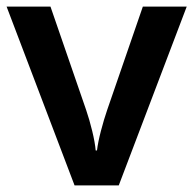

<svg xmlns="http://www.w3.org/2000/svg" viewBox="-20 -562 586 582"><path d="M206 0 0 -542H133L241 -229Q251 -200 259.5 -165Q268 -130 270 -106H274Q277 -131 286 -165.5Q295 -200 305 -229L413 -542H546L340 0Z"/></svg>

Font: Noto Sans Gujarati UI SemiBold
Style: Regular
Weight: 600
Designer: Jelle Bosma - Monotype Design Team, Universal Thirst
Foundry: Monotype Imaging Inc.
Version: Version 2.106; ttfautohint (v1.8.4.7-5d5b)